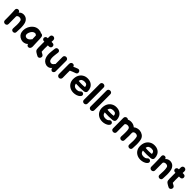

<svg xmlns="http://www.w3.org/2000/svg" viewBox="646 -2896 5082 5082"><g transform="rotate(45 3187.0 -355.5)"><path d="M502 -63Q502 -84 504.5 -127.5Q507 -171 508 -218Q508 -241 506 -273Q504 -305 499.5 -336.5Q495 -368 488 -391Q468 -453 423 -490.5Q378 -528 307 -529Q226 -526 180 -468Q171 -517 117 -520Q87 -520 68 -498.5Q49 -477 54 -441Q57 -413 58.5 -372.5Q60 -332 61.5 -286.5Q63 -241 63.5 -198Q64 -155 64 -121Q64 -87 64 -70Q64 -42 78 -25.5Q92 -9 113 -3.5Q134 2 155 -3.5Q176 -9 190 -25.5Q204 -42 204 -70Q204 -117 203 -208Q202 -298 202 -333Q202 -342 202.5 -346.5Q203 -351 207 -364Q218 -381 241.5 -390.5Q265 -400 293 -397Q320 -395 338 -382.5Q356 -370 362 -351Q370 -327 373 -287.5Q376 -248 376 -218Q375 -178 372.5 -135.5Q370 -93 370 -67Q369 -35 388 -18Q407 -1 433.5 0Q460 1 480.5 -15Q501 -31 502 -63Z M807 1Q846 -1 885 -17Q918 -30 941 -58Q949 -25 967.5 -12.5Q986 0 1009 -1Q1037 -2 1054.5 -22.5Q1072 -43 1076 -72Q1078 -86 1078 -102Q1077 -117 1075 -167L1073 -221Q1070 -327 1068 -371L1061 -440Q1058 -466 1038.5 -484Q1019 -502 994 -502L984 -501H979Q957 -516 934 -522Q899 -530 869 -530Q786 -530 721 -479Q656 -428 620 -345Q594 -286 594 -219Q594 -190 600 -159Q608 -112 642 -72Q677 -33 729 -13Q771 1 807 1ZM808 -140Q795 -140 780 -145Q732 -162 732 -216Q732 -247 748 -286Q768 -336 801.5 -364Q835 -392 871 -392Q880 -392 896 -388L905 -382L919 -371L929 -364Q934 -306 934 -222Q926 -219 920 -212L903 -188L888 -174Q878 -164 870 -159Q838 -140 808 -140Z M1375 2Q1403 2 1423 -20.5Q1443 -43 1443 -71Q1443 -106 1412 -127Q1399 -137 1381 -145L1373 -149L1364 -154L1356 -158L1346 -165Q1345 -165 1341 -169Q1337 -216 1337 -280Q1337 -319 1338 -340Q1339 -360 1339 -401H1376Q1413 -401 1432 -420.5Q1451 -440 1451 -468Q1451 -497 1433 -516Q1415 -535 1379 -535H1342L1344 -603Q1344 -636 1322.5 -655Q1301 -674 1273 -674Q1246 -674 1225.5 -656.5Q1205 -639 1204 -607V-576L1203 -533H1185Q1160 -533 1141 -514.5Q1122 -496 1122 -468Q1122 -441 1140.5 -423.5Q1159 -406 1184 -406H1203Q1202 -384 1202 -341Q1202 -235 1203 -206V-186Q1204 -144 1208 -122.5Q1212 -101 1229 -79Q1249 -59 1289 -36L1315 -21Q1325 -15 1336 -11Q1355 2 1375 2Z M1900 10Q1929 10 1950 -10Q1971 -31 1971 -59Q1973 -312 1971 -460Q1970 -488 1955.5 -504.5Q1941 -521 1920 -526.5Q1899 -532 1878.5 -526Q1858 -520 1844 -503Q1830 -486 1830 -458Q1832 -342 1831 -195Q1825 -191 1819 -185Q1792 -142 1765 -132.5Q1738 -123 1716 -129Q1683 -137 1667.5 -162.5Q1652 -188 1648 -237Q1645 -254 1647 -285Q1649 -316 1652.5 -348.5Q1656 -381 1659 -402L1666 -454Q1670 -487 1652 -506Q1634 -525 1608 -528Q1582 -531 1560 -517Q1538 -503 1533 -470Q1531 -454 1527 -421.5Q1523 -389 1519.5 -351.5Q1516 -314 1514 -280Q1512 -246 1515 -228Q1519 -176 1536 -130Q1553 -84 1588 -50Q1623 -16 1681 0Q1786 17 1843 -63Q1843 -12 1900 10Z M2105 -21Q2127 1 2155 0Q2183 -1 2203.5 -20.5Q2224 -40 2224 -71Q2223 -186 2222 -249Q2219 -308 2223 -340Q2288 -371 2380 -403Q2411 -414 2419.5 -438Q2428 -462 2419.5 -486.5Q2411 -511 2389 -524.5Q2367 -538 2336 -527Q2256 -499 2216 -477Q2208 -506 2190.5 -517.5Q2173 -529 2152 -529Q2123 -529 2102.5 -508.5Q2082 -488 2082 -449Q2082 -359 2083 -248Q2081 -237 2083 -225Q2083 -168 2084 -69Q2084 -41 2105 -21Z M2705 9Q2757 9 2807.5 -8Q2858 -25 2890 -54Q2922 -83 2922 -115Q2922 -138 2904.5 -155.5Q2887 -173 2861 -173Q2838 -173 2825 -162.5Q2812 -152 2797 -137Q2783 -124 2765 -117.5Q2747 -111 2717 -110Q2651 -108 2618.5 -135.5Q2586 -163 2580 -212L2615 -211Q2678 -208 2733 -208Q2791 -208 2866 -215Q2903 -218 2925 -237Q2947 -256 2947 -290Q2947 -357 2919 -411.5Q2891 -466 2836 -498Q2780 -530 2702 -530Q2626 -530 2566 -493Q2506 -456 2474 -393Q2442 -329 2442 -242Q2442 -173 2473.5 -116Q2505 -59 2565 -25Q2625 9 2705 9ZM2582 -314Q2589 -366 2621 -388Q2653 -410 2704 -411Q2765 -412 2788.5 -386Q2812 -360 2814 -317Q2782 -309 2713 -308Q2641 -306 2582 -314Z M3172 -57Q3172 -91 3172.5 -140Q3173 -189 3173 -244.5Q3173 -300 3173 -354.5Q3173 -409 3173 -454Q3172 -573 3172 -653Q3172 -681 3158 -697.5Q3144 -714 3123 -719.5Q3102 -725 3081 -719.5Q3060 -714 3046 -697.5Q3032 -681 3032 -653L3033 -347Q3034 -59 3032 -59Q3032 -25 3052.5 -7.5Q3073 10 3100.5 10.5Q3128 11 3149.5 -6Q3171 -23 3172 -57Z M3423 -57Q3423 -91 3423.5 -140Q3424 -189 3424 -244.5Q3424 -300 3424 -354.5Q3424 -409 3424 -454Q3423 -573 3423 -653Q3423 -681 3409 -697.5Q3395 -714 3374 -719.5Q3353 -725 3332 -719.5Q3311 -714 3297 -697.5Q3283 -681 3283 -653L3284 -347Q3285 -59 3283 -59Q3283 -25 3303.5 -7.5Q3324 10 3351.5 10.5Q3379 11 3400.5 -6Q3422 -23 3423 -57Z M3782 9Q3834 9 3884.5 -8Q3935 -25 3967 -54Q3999 -83 3999 -115Q3999 -138 3981.5 -155.5Q3964 -173 3938 -173Q3915 -173 3902 -162.5Q3889 -152 3874 -137Q3860 -124 3842 -117.5Q3824 -111 3794 -110Q3728 -108 3695.5 -135.5Q3663 -163 3657 -212L3692 -211Q3755 -208 3810 -208Q3868 -208 3943 -215Q3980 -218 4002 -237Q4024 -256 4024 -290Q4024 -357 3996 -411.5Q3968 -466 3913 -498Q3857 -530 3779 -530Q3703 -530 3643 -493Q3583 -456 3551 -393Q3519 -329 3519 -242Q3519 -173 3550.5 -116Q3582 -59 3642 -25Q3702 9 3782 9ZM3659 -314Q3666 -366 3698 -388Q3730 -410 3781 -411Q3842 -412 3865.5 -386Q3889 -360 3891 -317Q3859 -309 3790 -308Q3718 -306 3659 -314Z M4548 -63Q4548 -110 4550 -149.5Q4552 -189 4553 -228.5Q4554 -268 4549 -317Q4550 -324 4551 -333Q4551 -335 4551 -336.5Q4551 -338 4551 -339L4553 -347Q4553 -349 4553 -350.5Q4553 -352 4553 -353Q4555 -361 4556 -364Q4567 -381 4590.5 -390.5Q4614 -400 4642 -397Q4669 -395 4687 -382.5Q4705 -370 4711 -351Q4716 -335 4719 -309Q4722 -283 4723.5 -256.5Q4725 -230 4725 -213Q4724 -175 4721.5 -134.5Q4719 -94 4719 -68Q4718 -36 4737 -19Q4756 -2 4782.5 -1Q4809 0 4829.5 -16Q4850 -32 4851 -64Q4851 -85 4853.5 -127Q4856 -169 4857 -213Q4857 -234 4855 -267Q4853 -300 4848.5 -334Q4844 -368 4837 -391Q4817 -453 4766 -488Q4715 -523 4653 -529Q4608 -533 4562 -520Q4516 -507 4480 -476Q4427 -524 4350 -531Q4285 -537 4227 -510Q4206 -529 4178 -529Q4149 -528 4129 -507.5Q4109 -487 4109 -458Q4112 -165 4112 -70Q4112 -42 4126 -25.5Q4140 -9 4161 -3.5Q4182 2 4203 -3.5Q4224 -9 4238 -25.5Q4252 -42 4252 -70Q4252 -169 4250 -351V-355Q4252 -363 4253 -366Q4264 -383 4287.5 -392.5Q4311 -402 4339 -399Q4366 -397 4384 -384.5Q4402 -372 4408 -353Q4413 -337 4416 -316Q4416 -312 4417 -308Q4420 -284 4421 -246.5Q4422 -209 4421 -184L4419 -126Q4417 -84 4416 -67Q4415 -35 4434 -18Q4453 -1 4479.5 0Q4506 1 4526.5 -15Q4547 -31 4548 -63Z M5210 9Q5262 9 5312.5 -8Q5363 -25 5395 -54Q5427 -83 5427 -115Q5427 -138 5409.5 -155.5Q5392 -173 5366 -173Q5343 -173 5330 -162.5Q5317 -152 5302 -137Q5288 -124 5270 -117.5Q5252 -111 5222 -110Q5156 -108 5123.5 -135.5Q5091 -163 5085 -212L5120 -211Q5183 -208 5238 -208Q5296 -208 5371 -215Q5408 -218 5430 -237Q5452 -256 5452 -290Q5452 -357 5424 -411.5Q5396 -466 5341 -498Q5285 -530 5207 -530Q5131 -530 5071 -493Q5011 -456 4979 -393Q4947 -329 4947 -242Q4947 -173 4978.5 -116Q5010 -59 5070 -25Q5130 9 5210 9ZM5087 -314Q5094 -366 5126 -388Q5158 -410 5209 -411Q5270 -412 5293.5 -386Q5317 -360 5319 -317Q5287 -309 5218 -308Q5146 -306 5087 -314Z M5984 -63Q5984 -84 5986.5 -127.5Q5989 -171 5990 -218Q5990 -241 5988 -273Q5986 -305 5981.5 -336.5Q5977 -368 5970 -391Q5950 -453 5905 -490.5Q5860 -528 5789 -529Q5708 -526 5662 -468Q5653 -517 5599 -520Q5569 -520 5550 -498.5Q5531 -477 5536 -441Q5539 -413 5540.5 -372.5Q5542 -332 5543.5 -286.5Q5545 -241 5545.5 -198Q5546 -155 5546 -121Q5546 -87 5546 -70Q5546 -42 5560 -25.5Q5574 -9 5595 -3.5Q5616 2 5637 -3.5Q5658 -9 5672 -25.5Q5686 -42 5686 -70Q5686 -117 5685 -208Q5684 -298 5684 -333Q5684 -342 5684.5 -346.5Q5685 -351 5689 -364Q5700 -381 5723.5 -390.5Q5747 -400 5775 -397Q5802 -395 5820 -382.5Q5838 -370 5844 -351Q5852 -327 5855 -287.5Q5858 -248 5858 -218Q5857 -178 5854.5 -135.5Q5852 -93 5852 -67Q5851 -35 5870 -18Q5889 -1 5915.5 0Q5942 1 5962.5 -15Q5983 -31 5984 -63Z M6283 2Q6311 2 6331 -20.5Q6351 -43 6351 -71Q6351 -106 6320 -127Q6307 -137 6289 -145L6281 -149L6272 -154L6264 -158L6254 -165Q6253 -165 6249 -169Q6245 -216 6245 -280Q6245 -319 6246 -340Q6247 -360 6247 -401H6284Q6321 -401 6340 -420.5Q6359 -440 6359 -468Q6359 -497 6341 -516Q6323 -535 6287 -535H6250L6252 -603Q6252 -636 6230.5 -655Q6209 -674 6181 -674Q6154 -674 6133.5 -656.5Q6113 -639 6112 -607V-576L6111 -533H6093Q6068 -533 6049 -514.5Q6030 -496 6030 -468Q6030 -441 6048.5 -423.5Q6067 -406 6092 -406H6111Q6110 -384 6110 -341Q6110 -235 6111 -206V-186Q6112 -144 6116 -122.5Q6120 -101 6137 -79Q6157 -59 6197 -36L6223 -21Q6233 -15 6244 -11Q6263 2 6283 2Z"/></g></svg>

Font: Balsamiq Sans
Style: Bold
Weight: 700
Designer: Michael Angeles
Foundry: Balsamiq SRL
Version: Version 1.020; ttfautohint (v1.8.4.7-5d5b);gftools[0.9.26]